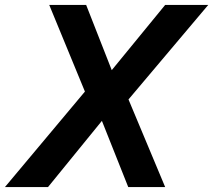

<svg xmlns="http://www.w3.org/2000/svg" viewBox="-35 -760 866 780"><path d="M-15 0 310 -388 165 -740H315L419 -475L636 -740H811L487 -356L636 0H486L379 -269L160 0Z"/></svg>

Font: Be Vietnam Pro SemiBold
Style: Italic
Weight: 600
Italic angle: -12°
Designer: Lam Bao, Tony Le, Vietanh Nguyen
Foundry: Yellow Type Foundry
Version: Version 1.002; ttfautohint (v1.8.3)